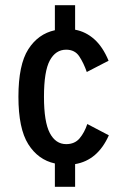

<svg xmlns="http://www.w3.org/2000/svg" viewBox="-20 -720 490 740"><path d="M191.5 0V-90Q127 -104 89 -164.2Q51 -224.5 51 -347Q51 -470.5 89 -530Q127 -589.5 191.5 -603.5V-700H269.5V-605.5Q310.5 -598 343.2 -569Q376 -540 398.5 -486L314.5 -442.5Q302.5 -477 285.5 -502.8Q268.5 -528.5 235 -528.5Q194.5 -528.5 172 -487Q149.5 -445.5 149.5 -347Q149.5 -250 172 -207.2Q194.5 -164.5 235 -164.5Q268 -164.5 286.8 -186.8Q305.5 -209 316.5 -242L399.5 -198.5Q356.5 -102 269.5 -87.5V0Z"/></svg>

Font: Trispace Condensed
Style: Regular
Weight: 400
Width: 3
Designer: Tyler Finck
Foundry: Etcetera Type Company
Version: Version 1.210; ttfautohint (v1.8.3)